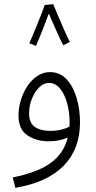

<svg xmlns="http://www.w3.org/2000/svg" viewBox="-20 -674 464 924"><path d="M54 230 41 180Q107 167 162 144.5Q217 122 254 84Q291 46 306 -12Q265 6 215 6Q154 6 111.5 -23Q69 -52 69 -118Q69 -154 80 -191Q91 -228 111 -258.5Q131 -289 159 -308Q187 -327 221 -327Q268 -327 300 -293Q332 -259 348.5 -203.5Q365 -148 365 -85Q365 43 286.5 123.5Q208 204 54 230ZM120 -128Q120 -82 148 -63Q176 -44 223 -44Q249 -44 272.5 -49.5Q296 -55 314 -64Q315 -74 315 -86Q315 -132 303.5 -175.5Q292 -219 269.5 -247Q247 -275 215 -275Q190 -275 168.5 -253.5Q147 -232 133.5 -198.5Q120 -165 120 -128ZM195 -650 236 -654Q244 -634 259 -599Q274 -564 289.5 -528.5Q305 -493 316 -472L285 -456Q278 -468 265 -495.5Q252 -523 238.5 -554.5Q225 -586 215 -609Q205 -581 192 -548Q179 -515 168 -488.5Q157 -462 153 -453L121 -466Q126 -476 136 -500Q146 -524 157.5 -552.5Q169 -581 179.5 -607.5Q190 -634 195 -650Z"/></svg>

Font: Noto Sans Arabic UI SmCn Lt
Style: Regular
Weight: 300
Width: 4
Designer: Monotype Design Team, Nadine Chahine and Nizar Qandah
Foundry: Monotype Imaging Inc.
Version: Version 2.010; ttfautohint (v1.8.4.7-5d5b)